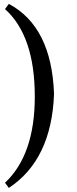

<svg xmlns="http://www.w3.org/2000/svg" viewBox="-20 -801 391 975"><path d="M24.9 153.3 5.4 127Q156.7 -14.6 156.7 -310.5Q156.7 -619.1 5.4 -754.9L24.9 -781.2Q242.2 -665.5 254.4 -324.2Q242.2 9.8 24.9 153.3Z"/></svg>

Font: Kelvinch
Style: Regular
Weight: 400
Designer: Paul James MIller
Foundry: High-Logic / Made with FontCreator
Version: Version 3.30 September 23, 2016